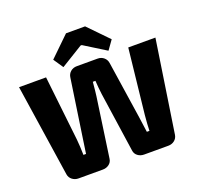

<svg xmlns="http://www.w3.org/2000/svg" viewBox="-152 -1082 1294 1249"><g transform="rotate(-20 494.5 -457.5)"><path d="M696 -777 651 -714 500 -808H492L339 -714L293 -782L430 -915H562ZM967 -690 870 -51Q866 -28 848 -14Q830 0 805 0H638Q613 0 594.5 -14Q576 -28 573 -51L513 -464Q507 -510 504 -559H486Q480 -491 476 -463L417 -51Q414 -28 395.5 -14Q377 0 352 0H184Q160 0 141.5 -14Q123 -28 119 -51L23 -690H210L260 -242Q265 -192 266 -133H284Q285 -140 300 -242L358 -634Q361 -659 379 -674.5Q397 -690 423 -690H567Q592 -690 610 -674.5Q628 -659 631 -634L690 -241L705 -133H723Q724 -177 730 -240L779 -690Z"/></g></svg>

Font: Ezarion Extra Bold
Style: Regular
Weight: 800
Designer: Natanael Gama
Version: Version 1.001;PS 001.001;hotconv 1.0.70;makeotf.lib2.5.58329